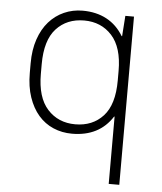

<svg xmlns="http://www.w3.org/2000/svg" viewBox="-51 -551 673 796"><g transform="rotate(5 285.0 -153.0)"><path d="M261 6Q219 6 183 -9.5Q147 -25 121 -55Q95 -85 80 -129Q65 -173 65 -230V-270Q65 -326 80 -370Q95 -414 121.5 -444Q148 -474 184 -490Q220 -506 261 -506Q318 -506 361 -483Q404 -460 431 -415H433L439 -500H475V200H431V-80H429Q374 6 261 6ZM271 -34Q343 -34 387 -82Q431 -130 431 -230V-270Q431 -368 386.5 -417Q342 -466 271 -466Q199 -466 155 -418Q111 -370 111 -270V-230Q111 -132 155.5 -83Q200 -34 271 -34Z"/></g></svg>

Font: PT Root UI Light
Style: Regular
Weight: 300
Designer: Vitaly Kuzmin
Foundry: ParaType Ltd.
Version: Version 2.000G